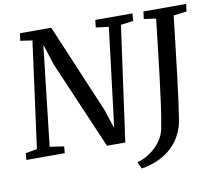

<svg xmlns="http://www.w3.org/2000/svg" viewBox="-94 -854 1280 1133"><g transform="rotate(-10 546.0 -287.5)"><path d="M3.5 0 6.8 -40 75.8 -52 161.2 -688.3 89.6 -698.6 96.2 -743H283.4L508.7 -210.4L561.2 -50.5L540.9 -48.6L619.2 -689L542.4 -698.6L547.4 -743H770.2L766.6 -698.6L691.5 -688.3L596.2 0H486.4L259.6 -528.6L206.2 -696L225.4 -697.7L152.1 -52.7L237.1 -40L233.4 0ZM665.1 168 647.1 127.8Q692.2 114.4 728.3 88.3Q764.5 62.1 788.2 28Q811.9 -6.2 819 -43.4Q831 -106.5 842 -185Q853 -263.5 863.3 -349.4Q873.6 -435.2 883.4 -521.9Q893.1 -608.6 902.3 -688.5L829.9 -698.7L835.9 -743H1091.7L1086.1 -698.7L1007.6 -688.8Q997 -596 986.6 -506.9Q976.3 -417.8 966.8 -338.9Q957.3 -260 948.9 -196.9Q940.5 -133.9 934 -92.4Q927.4 -51 922.7 -37Q902.7 25.3 863.9 67.8Q825.2 110.2 773.8 134.7Q722.5 159.2 665.1 168Z"/></g></svg>

Font: Merriweather 7pt Light
Style: Italic
Weight: 300
Italic angle: -7.8°
Designer: Eben Sorkin
Foundry: Eben Sorkin
Version: Version 2.200;gftools[0.9.31]